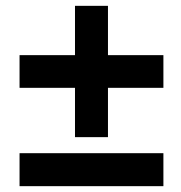

<svg xmlns="http://www.w3.org/2000/svg" viewBox="-20 -610 621 658"><path d="M540 -85H47V28H540ZM540 -421H350V-590H237V-421H47V-309H237V-140H350V-309H540Z"/></svg>

Font: Bluebird
Style: Ext
Weight: 400
Designer: Jasper
Foundry: Cannot Into Space Fonts
Version: Version 0.98